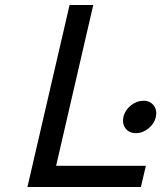

<svg xmlns="http://www.w3.org/2000/svg" viewBox="-20 -750 647 770"><path d="M483.5 -235Q469 -254 475 -281Q481 -308 504.5 -327Q528 -346 555 -346Q582 -346 596.5 -327Q611 -308 605 -281Q599 -254 575.5 -235Q552 -216 525 -216Q498 -216 483.5 -235ZM90 0 259 -730H354L205 -85H565L545 0H185Z"/></svg>

Font: Miedinger
Style: Italic
Weight: 400
Italic angle: -13°
Version: Version 001.000